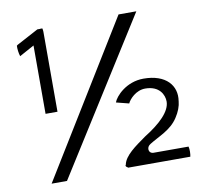

<svg xmlns="http://www.w3.org/2000/svg" viewBox="-82 -819 998 935"><g transform="rotate(-10 416.5 -351.5)"><path d="M478 12V14H787C790 2 791 -22 787 -36H614C599 -36 592 -47 592 -57C592 -66 597 -75 607 -81C653 -110 713 -130 748 -184C766 -211 776 -238 778 -262V-263C790 -337 740 -400 628 -400C542 -400 486 -338 476 -309L539 -293C548 -313 582 -351 628 -351C698 -351 720 -304 720 -271C720 -222 666 -170 587 -121C532 -82 480 -46 471 -3V-2C470 -1 467 3 469 3L470 6C470 8 477 11 478 12ZM129 -314H188V-710C188 -715 187 -720 186 -726C182 -727 177 -727 173 -726H161L60 -672C56 -670 52 -668 49 -665C48 -649 51 -627 56 -612L129 -652ZM175 26 651 -729H563L99 26Z"/></g></svg>

Font: Bluebird
Style: LiExt
Weight: 300
Designer: Jasper
Foundry: Cannot Into Space Fonts
Version: Version 0.98